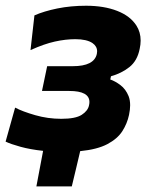

<svg xmlns="http://www.w3.org/2000/svg" viewBox="-33 -532 542 686"><path d="M97 134Q103 102 109 70.5Q115 38.5 121 7Q75 2 40.5 -7.5Q6 -17 -13 -26L21 -147.5Q47.5 -133.5 92.8 -120.5Q138 -107.5 186 -107.5Q237 -107.5 259 -121.8Q281 -136 285 -155.5Q286.5 -162 286.5 -167.5Q286.5 -207 214.5 -207H117L135.5 -295.5H227Q303.5 -295.5 313 -339.5Q314 -344.5 314 -348.5Q314 -366.5 297.5 -378Q277 -392 236 -392Q201.5 -392 163 -383.5Q124.5 -375 76 -353L90 -477Q124 -492 172 -501.8Q220 -511.5 274.5 -511.5Q338.5 -511.5 385.5 -493.2Q432.5 -475 454.5 -440.5Q469.5 -417 469.5 -387Q469.5 -373 466 -357Q457.5 -314.5 429.2 -292.2Q401 -270 363.5 -259.5L361 -248Q378.5 -242 397.2 -228Q416 -214 426.5 -188.5Q432 -174.5 432 -156Q432 -140.5 428 -121.5Q421.5 -90.5 404 -63.2Q386.5 -36 350.5 -17Q314.5 2 253.5 8Q246 40 238.5 71.5Q230.5 103 223.5 134Z"/></svg>

Font: Heraclito
Style: Bold Italic
Weight: 700
Italic angle: -12°
Designer: Kostas Bartsokas (font) & Cristiano Sobral (main changes)
Foundry: Kostas Bartsokas (font) & Cristiano Sobral (main changes)
Version: Version 1.00;July 8, 2020;FontCreator 13.0.0.2655 64-bit